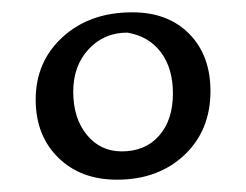

<svg xmlns="http://www.w3.org/2000/svg" viewBox="-20 -637 400 312"><path d="M38 -475Q38 -537 82 -577Q126 -617 195 -617Q253 -617 287.5 -582Q322 -547 322 -489Q322 -425 279.5 -385Q237 -345 170 -345Q111 -345 74.5 -381Q38 -417 38 -475ZM261 -485Q261 -526 241.5 -552Q222 -578 187 -584Q149 -584 124 -557Q99 -530 99 -488Q99 -445 121 -418Q143 -391 178 -391Q216 -391 238.5 -416.5Q261 -442 261 -485Z"/></svg>

Font: Mirza
Style: Regular
Weight: 400
Designer: Arabic design by Kourosh Beigpour, Latin design by Eduardo Tunni, engineering by Lasse Fister
Version: Version 1.000